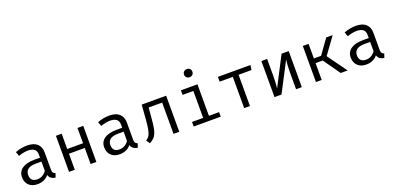

<svg xmlns="http://www.w3.org/2000/svg" viewBox="4 -1741 5531 2702"><g transform="rotate(-20 2769.0 -390.5)"><path d="M489.7 -117.9Q489.7 -85.1 500.5 -70.3Q511.3 -55.4 533.8 -48.7L512.8 11.8Q477.9 7.2 451.8 -10.5Q425.6 -28.2 413.8 -64.1Q384.6 -26.7 340.8 -7.4Q296.9 11.8 244.6 11.8Q163.6 11.8 116.9 -33.8Q70.3 -79.5 70.3 -154.9Q70.3 -238.5 135.4 -283.1Q200.5 -327.7 323.6 -327.7H403.1V-372.8Q403.1 -431.3 369 -455.6Q334.9 -480 274.4 -480Q247.7 -480 211.8 -473.6Q175.9 -467.2 133.8 -452.3L111.3 -517.4Q160.5 -535.9 204.4 -543.6Q248.2 -551.3 287.7 -551.3Q388.2 -551.3 439 -504.1Q489.7 -456.9 489.7 -376.9ZM266.7 -53.8Q306.7 -53.8 342.8 -74.1Q379 -94.4 403.1 -130.3V-269.2H325.1Q235.9 -269.2 199.2 -238.5Q162.6 -207.7 162.6 -155.9Q162.6 -53.8 266.7 -53.8Z M1041.5 0V-240.5H804.6V0H718.5V-540H804.6V-311.3H1041.5V-540H1127.7V0Z M1720.5 -117.9Q1720.5 -85.1 1731.3 -70.3Q1742.1 -55.4 1764.6 -48.7L1743.6 11.8Q1708.7 7.2 1682.6 -10.5Q1656.4 -28.2 1644.6 -64.1Q1615.4 -26.7 1571.5 -7.4Q1527.7 11.8 1475.4 11.8Q1394.4 11.8 1347.7 -33.8Q1301 -79.5 1301 -154.9Q1301 -238.5 1366.2 -283.1Q1431.3 -327.7 1554.4 -327.7H1633.8V-372.8Q1633.8 -431.3 1599.7 -455.6Q1565.6 -480 1505.1 -480Q1478.5 -480 1442.6 -473.6Q1406.7 -467.2 1364.6 -452.3L1342.1 -517.4Q1391.3 -535.9 1435.1 -543.6Q1479 -551.3 1518.5 -551.3Q1619 -551.3 1669.7 -504.1Q1720.5 -456.9 1720.5 -376.9ZM1497.4 -53.8Q1537.4 -53.8 1573.6 -74.1Q1609.7 -94.4 1633.8 -130.3V-269.2H1555.9Q1466.7 -269.2 1430 -238.5Q1393.3 -207.7 1393.3 -155.9Q1393.3 -53.8 1497.4 -53.8Z M2369.2 -540V0H2283.1V-468.2H2081L2068.7 -325.6Q2062.1 -235.9 2052.1 -179Q2042.1 -122.1 2026.2 -87.4Q2010.3 -52.8 1985.9 -30.8Q1961.5 -8.7 1925.6 11.3L1889.2 -44.1Q1908.2 -55.9 1923.3 -70.5Q1938.5 -85.1 1950.3 -113.1Q1962.1 -141 1971 -190.5Q1980 -240 1986.2 -321.5L2003.1 -540Z M2769.2 -792.8Q2797.9 -792.8 2815.1 -775.4Q2832.3 -757.9 2832.3 -732.8Q2832.3 -706.7 2815.1 -689Q2797.9 -671.3 2769.2 -671.3Q2742.1 -671.3 2724.6 -689Q2707.2 -706.7 2707.2 -732.8Q2707.2 -757.9 2724.6 -775.4Q2742.1 -792.8 2769.2 -792.8ZM2837.9 -540V-68.2H2990.3V0H2585.1V-68.2H2751.8V-471.8H2590.3V-540Z M3631.3 -540 3621 -468.2H3427.7V0H3341.5V-468.2H3144.1V-540Z M4204.6 -540V0H4118.5V-252.8Q4118.5 -305.6 4121.5 -354.6Q4124.6 -403.6 4129.7 -440.5L3900 0H3795.4V-540H3881.5V-287.7Q3881.5 -235.4 3878.5 -184.4Q3875.4 -133.3 3870.8 -101.5L4097.9 -540Z M4415.9 0V-540H4502.1V-321.5H4610.3L4766.2 -540H4863.1L4681.5 -289.7L4891.3 0H4787.2L4608.7 -251.8H4502.1V0Z M5412.8 -117.9Q5412.8 -85.1 5423.6 -70.3Q5434.4 -55.4 5456.9 -48.7L5435.9 11.8Q5401 7.2 5374.9 -10.5Q5348.7 -28.2 5336.9 -64.1Q5307.7 -26.7 5263.8 -7.4Q5220 11.8 5167.7 11.8Q5086.7 11.8 5040 -33.8Q4993.3 -79.5 4993.3 -154.9Q4993.3 -238.5 5058.5 -283.1Q5123.6 -327.7 5246.7 -327.7H5326.2V-372.8Q5326.2 -431.3 5292.1 -455.6Q5257.9 -480 5197.4 -480Q5170.8 -480 5134.9 -473.6Q5099 -467.2 5056.9 -452.3L5034.4 -517.4Q5083.6 -535.9 5127.4 -543.6Q5171.3 -551.3 5210.8 -551.3Q5311.3 -551.3 5362.1 -504.1Q5412.8 -456.9 5412.8 -376.9ZM5189.7 -53.8Q5229.7 -53.8 5265.9 -74.1Q5302.1 -94.4 5326.2 -130.3V-269.2H5248.2Q5159 -269.2 5122.3 -238.5Q5085.6 -207.7 5085.6 -155.9Q5085.6 -53.8 5189.7 -53.8Z"/></g></svg>

Font: FiraCode Nerd Font
Style: Regular
Weight: 400
Designer: Carrois Corporate, Edenspiekermann AG, Nikita Prokopov
Foundry: Carrois Corporate, Edenspiekermann AG, Nikita Prokopov
Version: Version 6.002;Nerd Fonts 2.1.0